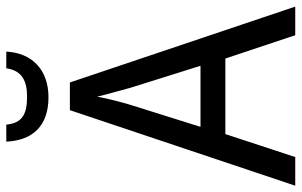

<svg xmlns="http://www.w3.org/2000/svg" viewBox="-194 -764 958 610"><g transform="rotate(-90 285.0 -459.0)"><path d="M426 -918H373C366 -867 331 -852 283 -852C229 -852 199 -866 194 -918H140C144 -833 191 -784 281 -784C369 -784 422 -837 426 -918ZM478 0H569L328 -716H240L0 0H91L164 -222H404ZM311 -524 381 -301H187L257 -524C265 -551 276 -592 283 -629C289 -602 305 -547 311 -524Z"/></g></svg>

Font: Noto Sans Arabic UI SmCn
Style: Regular
Weight: 400
Width: 4
Designer: Monotype Design Team, Nadine Chahine and Nizar Qandah
Foundry: Monotype Imaging Inc.
Version: Version 2.010